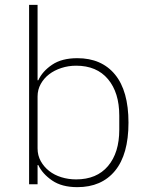

<svg xmlns="http://www.w3.org/2000/svg" viewBox="-20 -760 607 792"><path d="M100 -740H135V-429H138Q155 -466 195 -493Q235 -520 299 -520Q399 -520 454.5 -452.5Q510 -385 510 -254Q510 -123 454.5 -55.5Q399 12 299 12Q235 12 195 -15.5Q155 -43 138 -79H135V0H100ZM294 -20Q379 -20 425.5 -75Q472 -130 472 -225V-283Q472 -378 425.5 -433.5Q379 -489 294 -489Q262 -489 233 -479.5Q204 -470 182.5 -453.5Q161 -437 148 -413.5Q135 -390 135 -362V-148Q135 -119 148 -95.5Q161 -72 182.5 -55Q204 -38 233 -29Q262 -20 294 -20Z"/></svg>

Font: IBM Plex Sans ExtLt
Style: Regular
Weight: 200
Designer: Mike Abbink, Paul van der Laan, Pieter van Rosmalen
Foundry: Bold Monday
Version: Version 3.005